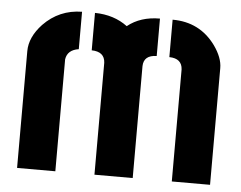

<svg xmlns="http://www.w3.org/2000/svg" viewBox="-45 -611 833 664"><g transform="rotate(5 372.0 -279.0)"><path d="M37.1 0V-405.3Q37.1 -454.1 80.1 -500Q134.8 -556.6 213.9 -557.6V-427.7Q174.8 -421.9 169.9 -388.7V0ZM258.8 -427.7V-557.6Q325.2 -556.6 372.1 -521.5Q417 -557.6 484.4 -557.6V-427.7Q439.5 -426.8 438.5 -388.7V0H305.7V-388.7Q303.7 -426.8 258.8 -427.7ZM528.3 -427.7V-557.6Q623 -557.6 677.7 -482.4Q707 -441.4 707 -405.3V0H574.2V-388.7Q572.3 -426.8 528.3 -427.7Z"/></g></svg>

Font: Post No Bills Colombo ExtraBold
Style: Regular
Weight: 800
Designer: Kosala Senevirathne, Siva Puranthara, Lasantha Premarathna, Tharique Azeez
Foundry: Mooniak
Version: Version 1.220 ; ttfautohint (v1.6)